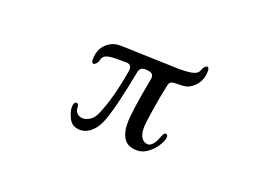

<svg xmlns="http://www.w3.org/2000/svg" viewBox="-68 -609 1137 794"><g transform="rotate(20 500.0 -212.0)"><path d="M500 -94Q500 -144 529 -297Q532 -315 521.5 -321Q511 -327 493 -327Q470 -327 466 -305Q451 -228 437.5 -170.5Q424 -113 409 -73Q395 -37 372.5 -18Q350 1 326 1Q290 1 275.5 -27Q261 -55 261 -77Q261 -88 264.5 -94Q268 -100 274 -100Q278 -100 281 -95Q284 -90 284 -82Q284 -67 294 -57.5Q304 -48 319 -48Q335 -48 350.5 -58.5Q366 -69 375 -89Q410 -167 432 -299Q434 -312 428 -319.5Q422 -327 409 -327H370Q336 -327 321.5 -321Q307 -315 304 -300Q302 -290 295.5 -282.5Q289 -275 284 -275Q275 -275 275 -292Q275 -333 300 -358.5Q325 -384 362 -384Q379 -384 405 -383Q431 -382 462 -381Q607 -376 623 -376Q668 -376 687 -382Q706 -388 710 -401Q713 -411 719 -418Q725 -425 731 -425Q734 -425 736.5 -421Q739 -417 739 -409Q739 -360 703 -332Q690 -322 679.5 -319Q669 -316 657 -316Q626 -316 615 -313Q604 -310 601 -294Q590 -244 580 -181Q570 -118 570 -100Q570 -68 581 -53.5Q592 -39 609 -39Q619 -39 629.5 -50.5Q640 -62 647 -82Q652 -95 655.5 -100.5Q659 -106 664 -106Q668 -106 671 -102Q674 -98 673 -92Q671 -75 656.5 -53Q642 -31 620.5 -15.5Q599 0 576 0Q534 0 517 -25.5Q500 -51 500 -94Z"/></g></svg>

Font: Hina Mincho
Style: Regular
Weight: 400
Designer: satsuyako
Foundry: satsuyako
Version: Version 1.100